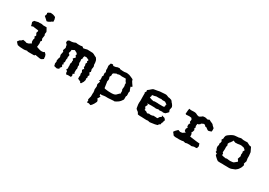

<svg xmlns="http://www.w3.org/2000/svg" viewBox="15 -1473 3569 2543"><g transform="rotate(30 1799.0 -202.0)"><path d="M323.2 -595.7C301.8 -598.6 290 -599.6 287.1 -599.6H286.1C285.2 -600.6 275.4 -595.7 254.9 -585L245.1 -575.2C243.2 -574.2 245.1 -569.3 250 -560.5C245.1 -544.9 243.2 -537.1 242.2 -536.1C241.2 -535.2 241.2 -531.2 238.3 -524.4C252.9 -511.7 262.7 -502.9 267.6 -499C271.5 -495.1 279.3 -488.3 293 -475.6C305.7 -478.5 311.5 -478.5 312.5 -479.5C313.5 -479.5 320.3 -484.4 335 -491.2C341.8 -494.1 345.7 -497.1 346.7 -500C347.7 -502.9 357.4 -507.8 375 -514.6C374 -537.1 374 -547.9 373 -548.8C373 -549.8 369.1 -558.6 363.3 -579.1C353.5 -584 349.6 -586.9 348.6 -586.9C347.7 -586.9 338.9 -589.8 323.2 -595.7ZM281.2 -406.2C265.6 -411.1 252 -414.1 242.2 -412.1C232.4 -410.2 221.7 -410.2 208 -411.1C204.1 -412.1 200.2 -411.1 197.3 -409.2C194.3 -408.2 177.7 -404.3 147.5 -397.5C142.6 -386.7 139.6 -381.8 138.7 -380.9L131.8 -373L144.5 -333C144.5 -332 144.5 -327.1 146.5 -316.4C166 -322.3 175.8 -325.2 176.8 -326.2C177.7 -327.1 185.5 -325.2 198.2 -322.3C214.8 -319.3 231.4 -317.4 247.1 -316.4C262.7 -315.4 266.6 -306.6 255.9 -290C252 -283.2 252 -275.4 256.8 -265.6C262.7 -255.9 265.6 -250 267.6 -248C269.5 -245.1 268.6 -240.2 265.6 -234.4C261.7 -228.5 258.8 -223.6 255.9 -219.7C254.9 -217.8 255.9 -215.8 260.7 -212.9C265.6 -210 268.6 -204.1 267.6 -192.4C267.6 -189.5 266.6 -187.5 263.7 -185.5C261.7 -183.6 259.8 -171.9 260.7 -153.3C260.7 -145.5 261.7 -139.6 264.6 -135.7C266.6 -131.8 269.5 -127.9 273.4 -125L236.3 -101.6C235.4 -101.6 226.6 -99.6 209 -94.7C205.1 -93.8 202.1 -94.7 197.3 -97.7C193.4 -100.6 176.8 -103.5 148.4 -107.4C139.6 -96.7 134.8 -91.8 133.8 -90.8C133.8 -91.8 125 -85.9 107.4 -75.2L95.7 -57.6C96.7 -57.6 93.8 -54.7 86.9 -47.9C101.6 -31.2 109.4 -21.5 111.3 -20.5C112.3 -19.5 116.2 -16.6 122.1 -10.7C145.5 -5.9 157.2 -3.9 158.2 -3.9C159.2 -2.9 170.9 -2.9 194.3 -2C200.2 -1 207 -1 212.9 -1C221.7 -1 228.5 -1 234.4 -2C243.2 -3.9 252 -4.9 257.8 -6.8C266.6 -8.8 272.5 -7.8 273.4 -4.9C273.4 -2 288.1 -1 316.4 -2C330.1 -2 336.9 -1 338.9 -2C340.8 -2.9 353.5 -2.9 377 -2C378.9 -2 380.9 -3.9 383.8 -8.8L388.7 -15.6C424.8 -9.8 444.3 -6.8 447.3 -5.9C449.2 -5.9 453.1 -5.9 459 -3.9C471.7 -2 482.4 -2.9 490.2 -8.8C498 -14.6 505.9 -20.5 513.7 -25.4C511.7 -33.2 511.7 -38.1 510.7 -39.1L509.8 -61.5C503.9 -80.1 500 -89.8 498 -90.8C497.1 -92.8 489.3 -99.6 474.6 -111.3C467.8 -105.5 463.9 -102.5 462.9 -101.6C461.9 -100.6 453.1 -98.6 432.6 -97.7C420.9 -96.7 405.3 -100.6 386.7 -107.4C368.2 -114.3 356.4 -117.2 352.5 -119.1C354.5 -124 355.5 -126 355.5 -127C355.5 -127.9 356.4 -135.7 357.4 -150.4C358.4 -164.1 358.4 -169.9 359.4 -170.9C360.4 -171.9 359.4 -182.6 356.4 -204.1C355.5 -208 359.4 -211.9 365.2 -213.9C371.1 -215.8 369.1 -225.6 360.4 -242.2C357.4 -247.1 357.4 -252 359.4 -257.8C361.3 -263.7 363.3 -276.4 365.2 -294.9C366.2 -303.7 364.3 -308.6 360.4 -310.5C356.4 -311.5 357.4 -324.2 362.3 -348.6C363.3 -352.5 360.4 -358.4 356.4 -365.2C352.5 -372.1 345.7 -385.7 334 -406.2H325.2C324.2 -406.2 309.6 -405.3 281.2 -406.2Z M807.6 -419.9C790 -420.9 780.3 -421.9 779.3 -423.8C778.3 -425.8 767.6 -421.9 750 -414.1C743.2 -411.1 731.4 -408.2 714.8 -406.2L689.5 -405.3C682.6 -405.3 675.8 -402.3 669.9 -397.5C664.1 -392.6 661.1 -389.6 660.2 -388.7C658.2 -375 658.2 -367.2 657.2 -365.2C656.2 -362.3 662.1 -354.5 675.8 -342.8C679.7 -339.8 681.6 -335 681.6 -329.1C681.6 -323.2 683.6 -312.5 688.5 -297.9C689.5 -295.9 688.5 -293.9 687.5 -292C685.5 -290 682.6 -279.3 675.8 -260.7C672.9 -252 673.8 -247.1 679.7 -245.1C685.5 -244.1 687.5 -233.4 682.6 -214.8C678.7 -196.3 675.8 -185.5 676.8 -181.6C677.7 -177.7 680.7 -168.9 684.6 -155.3C686.5 -151.4 685.5 -147.5 681.6 -142.6C678.7 -137.7 674.8 -124 670.9 -99.6C668.9 -91.8 669.9 -86.9 672.9 -85.9C675.8 -85 674.8 -73.2 669.9 -49.8C668.9 -45.9 669.9 -41 672.9 -35.2C675.8 -29.3 677.7 -21.5 676.8 -12.7C704.1 -5.9 718.8 -2.9 720.7 -2C721.7 -1 733.4 -4.9 756.8 -15.6C754.9 -18.6 753.9 -21.5 752 -23.4C750 -26.4 753.9 -33.2 764.6 -43.9C768.6 -47.9 771.5 -51.8 771.5 -56.6C772.5 -61.5 767.6 -69.3 758.8 -78.1C755.9 -81.1 758.8 -83 767.6 -85.9C775.4 -89.8 774.4 -97.7 762.7 -111.3C769.5 -123 773.4 -128.9 774.4 -129.9C775.4 -130.9 774.4 -135.7 772.5 -146.5C771.5 -154.3 771.5 -163.1 772.5 -169.9C774.4 -175.8 775.4 -180.7 776.4 -185.5C778.3 -192.4 778.3 -195.3 775.4 -196.3C772.5 -197.3 773.4 -209 779.3 -229.5C781.2 -234.4 779.3 -239.3 773.4 -245.1C768.6 -251 762.7 -254.9 757.8 -256.8C765.6 -284.2 770.5 -298.8 770.5 -299.8L766.6 -310.5C785.2 -319.3 795.9 -325.2 799.8 -327.1C803.7 -329.1 805.7 -330.1 808.6 -332C835 -317.4 847.7 -310.5 848.6 -310.5C848.6 -311.5 851.6 -306.6 856.4 -297.9C860.4 -292 860.4 -287.1 854.5 -284.2C849.6 -281.2 853.5 -271.5 867.2 -256.8C869.1 -253.9 869.1 -252.9 867.2 -251C865.2 -249 857.4 -240.2 841.8 -223.6C838.9 -220.7 839.8 -217.8 845.7 -214.8C850.6 -211.9 853.5 -205.1 855.5 -196.3C856.4 -193.4 854.5 -191.4 850.6 -189.5C846.7 -187.5 848.6 -184.6 856.4 -179.7C849.6 -158.2 846.7 -146.5 845.7 -145.5C844.7 -144.5 845.7 -134.8 848.6 -116.2C849.6 -111.3 850.6 -109.4 848.6 -108.4C846.7 -108.4 846.7 -98.6 849.6 -80.1C850.6 -78.1 850.6 -77.1 850.6 -75.2C849.6 -73.2 849.6 -72.3 848.6 -71.3C837.9 -59.6 836.9 -52.7 843.8 -47.9C849.6 -43.9 853.5 -42 856.4 -41C859.4 -39.1 860.4 -35.2 858.4 -29.3C856.4 -23.4 860.4 -11.7 869.1 4.9C888.7 2 898.4 1 899.4 1C900.4 1 914.1 1 940.4 2C946.3 -10.7 948.2 -17.6 948.2 -18.6C948.2 -20.5 945.3 -29.3 940.4 -44.9C957 -52.7 963.9 -58.6 960 -62.5C956.1 -67.4 955.1 -70.3 954.1 -71.3C952.1 -74.2 952.1 -77.1 953.1 -81.1C954.1 -85.9 954.1 -95.7 953.1 -110.4C952.1 -119.1 954.1 -125 957 -126C960 -127 958 -139.6 952.1 -166C950.2 -172.9 952.1 -177.7 955.1 -178.7C959 -180.7 956.1 -190.4 946.3 -209C943.4 -212.9 943.4 -216.8 945.3 -221.7C947.3 -225.6 947.3 -237.3 944.3 -255.9C943.4 -259.8 942.4 -262.7 941.4 -263.7C939.5 -264.6 944.3 -270.5 952.1 -281.2C954.1 -284.2 954.1 -287.1 952.1 -291C951.2 -295.9 953.1 -306.6 959 -324.2C979.5 -327.1 990.2 -327.1 992.2 -326.2C994.1 -325.2 1005.9 -320.3 1029.3 -309.6C1031.2 -304.7 1033.2 -300.8 1032.2 -299.8C1031.2 -298.8 1027.3 -293.9 1021.5 -285.2C1025.4 -280.3 1028.3 -276.4 1031.2 -274.4C1033.2 -272.5 1030.3 -263.7 1021.5 -248C1019.5 -245.1 1020.5 -240.2 1025.4 -234.4C1029.3 -228.5 1029.3 -216.8 1026.4 -201.2C1025.4 -197.3 1026.4 -193.4 1029.3 -189.5C1032.2 -185.5 1037.1 -180.7 1043 -175.8C1035.2 -171.9 1030.3 -168.9 1029.3 -168C1028.3 -167 1026.4 -162.1 1022.5 -151.4C1031.2 -134.8 1036.1 -125 1037.1 -123C1038.1 -122.1 1036.1 -118.2 1032.2 -107.4C1031.2 -105.5 1031.2 -101.6 1032.2 -97.7C1033.2 -93.8 1034.2 -86.9 1038.1 -76.2C1039.1 -71.3 1038.1 -68.4 1036.1 -66.4C1034.2 -64.5 1034.2 -50.8 1036.1 -25.4C1053.7 -17.6 1065.4 -12.7 1069.3 -10.7C1072.3 -8.8 1076.2 -6.8 1082 -3.9V4.9C1083 7.8 1087.9 7.8 1098.6 8.8C1113.3 -14.6 1121.1 -26.4 1121.1 -27.3C1122.1 -28.3 1124 -37.1 1129.9 -56.6C1131.8 -63.5 1131.8 -68.4 1127.9 -71.3C1124 -73.2 1126 -83 1133.8 -98.6C1136.7 -104.5 1135.7 -108.4 1131.8 -110.4C1127.9 -113.3 1129.9 -122.1 1140.6 -136.7C1141.6 -138.7 1142.6 -139.6 1142.6 -140.6C1142.6 -142.6 1141.6 -143.6 1139.6 -145.5C1136.7 -149.4 1130.9 -158.2 1125 -172.9C1122.1 -178.7 1125 -180.7 1130.9 -181.6C1137.7 -182.6 1138.7 -190.4 1133.8 -206.1C1129.9 -217.8 1127.9 -224.6 1127.9 -225.6L1131.8 -241.2C1133.8 -256.8 1134.8 -264.6 1134.8 -266.6C1133.8 -268.6 1131.8 -276.4 1127 -292C1125 -299.8 1124 -304.7 1126 -306.6C1127.9 -307.6 1126 -320.3 1121.1 -344.7C1119.1 -355.5 1116.2 -363.3 1110.4 -370.1C1105.5 -377 1102.5 -380.9 1101.6 -382.8C1096.7 -388.7 1093.8 -391.6 1091.8 -390.6C1090.8 -389.6 1078.1 -395.5 1053.7 -410.2C1046.9 -414.1 1040 -417 1034.2 -418C1027.3 -418.9 1010.7 -418.9 985.4 -419.9C961.9 -420.9 949.2 -420.9 948.2 -420.9C947.3 -420.9 937.5 -418 918.9 -413.1C902.3 -409.2 893.6 -407.2 892.6 -408.2C891.6 -409.2 886.7 -413.1 877 -420.9C874 -422.9 871.1 -424.8 867.2 -424.8C865.2 -424.8 863.3 -423.8 860.4 -422.9C854.5 -419.9 835.9 -418.9 807.6 -419.9Z M1356.4 -404.3C1353.5 -403.3 1350.6 -407.2 1347.7 -414.1C1344.7 -420.9 1333 -421.9 1310.5 -416C1301.8 -389.6 1296.9 -375 1296.9 -374C1296.9 -373 1297.9 -363.3 1300.8 -341.8C1302.7 -328.1 1301.8 -320.3 1299.8 -317.4C1297.9 -314.5 1302.7 -302.7 1310.5 -282.2C1311.5 -280.3 1309.6 -278.3 1305.7 -275.4C1301.8 -272.5 1300.8 -263.7 1302.7 -248C1304.7 -234.4 1304.7 -226.6 1305.7 -224.6C1306.6 -222.7 1303.7 -218.8 1295.9 -212.9C1293 -210.9 1293 -209 1295.9 -204.1C1298.8 -199.2 1299.8 -183.6 1297.9 -156.2C1296.9 -157.2 1296.9 -157.2 1296.9 -156.2L1287.1 -144.5C1286.1 -143.6 1286.1 -143.6 1286.1 -142.6C1285.2 -140.6 1288.1 -140.6 1293.9 -141.6C1301.8 -142.6 1305.7 -139.6 1306.6 -134.8C1296.9 -106.4 1291 -90.8 1292 -89.8C1292 -88.9 1294.9 -81.1 1298.8 -66.4C1298.8 -65.4 1298.8 -65.4 1299.8 -63.5C1300.8 -61.5 1299.8 -46.9 1295.9 -16.6C1294.9 -13.7 1294.9 -10.7 1295.9 -9.8C1297.9 -8.8 1299.8 3.9 1302.7 29.3C1302.7 33.2 1301.8 39.1 1300.8 46.9C1299.8 54.7 1299.8 67.4 1300.8 84C1301.8 90.8 1299.8 99.6 1295.9 110.4C1293 121.1 1291 130.9 1289.1 137.7C1286.1 145.5 1287.1 150.4 1292 151.4C1296.9 152.3 1296.9 164.1 1293 187.5L1322.3 186.5C1323.2 186.5 1333 189.5 1351.6 196.3L1368.2 179.7L1381.8 160.2C1385.7 154.3 1387.7 152.3 1387.7 151.4C1387.7 150.4 1393.6 137.7 1406.2 114.3C1403.3 101.6 1402.3 94.7 1402.3 93.8C1402.3 92.8 1397.5 86.9 1388.7 74.2C1385.7 70.3 1387.7 66.4 1393.6 62.5C1399.4 58.6 1404.3 47.9 1409.2 31.2C1410.2 27.3 1406.2 26.4 1400.4 27.3C1394.5 28.3 1391.6 20.5 1391.6 2.9L1415 4.9L1439.5 1C1458 -2 1471.7 -2.9 1477.5 -2C1483.4 0 1514.6 -1 1570.3 -5.9C1586.9 -7.8 1595.7 -7.8 1596.7 -5.9C1598.6 -3.9 1607.4 -6.8 1625 -16.6C1648.4 -29.3 1665 -42 1674.8 -54.7C1683.6 -67.4 1691.4 -78.1 1697.3 -85.9C1700.2 -89.8 1700.2 -94.7 1700.2 -102.5C1701.2 -110.4 1701.2 -120.1 1700.2 -133.8C1699.2 -140.6 1701.2 -144.5 1704.1 -145.5C1708 -146.5 1709 -157.2 1708 -178.7C1707 -187.5 1707 -192.4 1706.1 -193.4C1704.1 -194.3 1707 -203.1 1711.9 -220.7C1712.9 -221.7 1711.9 -222.7 1711.9 -223.6C1711.9 -225.6 1710.9 -227.5 1709 -229.5C1706.1 -231.4 1700.2 -249 1689.5 -282.2H1694.3L1709 -289.1C1712.9 -290 1711.9 -295.9 1706.1 -303.7C1700.2 -311.5 1693.4 -321.3 1685.5 -333C1676.8 -346.7 1671.9 -353.5 1670.9 -356.4C1669.9 -358.4 1668.9 -363.3 1667 -373C1666 -377 1660.2 -381.8 1650.4 -385.7C1641.6 -389.6 1630.9 -394.5 1619.1 -399.4C1603.5 -405.3 1595.7 -407.2 1595.7 -408.2C1594.7 -409.2 1585 -410.2 1566.4 -413.1C1557.6 -414.1 1548.8 -414.1 1541 -412.1C1533.2 -411.1 1526.4 -410.2 1520.5 -409.2C1514.6 -408.2 1506.8 -408.2 1497.1 -409.2C1486.3 -411.1 1475.6 -411.1 1461.9 -412.1C1454.1 -413.1 1449.2 -414.1 1448.2 -418C1448.2 -419.9 1445.3 -420.9 1440.4 -420.9C1434.6 -420.9 1426.8 -419.9 1415 -418C1404.3 -416 1400.4 -414.1 1399.4 -412.1C1398.4 -410.2 1383.8 -407.2 1356.4 -404.3ZM1465.8 -339.8C1473.6 -343.8 1485.4 -345.7 1499 -343.8C1513.7 -341.8 1521.5 -340.8 1522.5 -340.8C1541 -341.8 1550.8 -341.8 1551.8 -341.8C1553.7 -342.8 1563.5 -342.8 1582 -341.8C1592.8 -317.4 1600.6 -303.7 1605.5 -299.8C1610.4 -295.9 1613.3 -291 1612.3 -286.1C1610.4 -268.6 1610.4 -259.8 1613.3 -257.8C1616.2 -255.9 1617.2 -250 1616.2 -241.2C1615.2 -222.7 1615.2 -210.9 1613.3 -206.1C1611.3 -201.2 1611.3 -197.3 1613.3 -193.4C1618.2 -180.7 1621.1 -175.8 1621.1 -174.8C1620.1 -173.8 1620.1 -159.2 1620.1 -130.9H1616.2H1612.3C1602.5 -120.1 1590.8 -109.4 1578.1 -96.7C1565.4 -84 1536.1 -78.1 1490.2 -80.1L1461.9 -81.1C1460.9 -82 1442.4 -84 1405.3 -87.9V-91.8C1405.3 -94.7 1404.3 -95.7 1401.4 -92.8C1395.5 -138.7 1391.6 -166 1389.6 -172.9C1386.7 -179.7 1385.7 -185.5 1387.7 -190.4C1388.7 -192.4 1389.6 -198.2 1391.6 -209C1393.6 -217.8 1393.6 -226.6 1390.6 -233.4C1384.8 -248 1382.8 -256.8 1383.8 -258.8C1384.8 -260.7 1388.7 -266.6 1395.5 -278.3C1396.5 -295.9 1395.5 -304.7 1395.5 -305.7C1394.5 -306.6 1398.4 -310.5 1404.3 -319.3C1433.6 -335 1448.2 -340.8 1450.2 -337.9C1451.2 -335 1457 -335 1465.8 -339.8Z M2166 -421.9C2159.2 -424.8 2151.4 -425.8 2142.6 -425.8C2137.7 -425.8 2131.8 -425.8 2125 -424.8C2108.4 -422.9 2085.9 -420.9 2055.7 -419.9C2053.7 -419.9 2044.9 -418 2028.3 -414.1C2011.7 -411.1 2001 -409.2 1994.1 -408.2C1976.6 -406.2 1965.8 -403.3 1961.9 -400.4C1959 -397.5 1952.1 -392.6 1943.4 -385.7C1939.5 -382.8 1932.6 -377 1924.8 -369.1C1916 -362.3 1909.2 -358.4 1905.3 -354.5C1899.4 -349.6 1898.4 -344.7 1903.3 -340.8C1908.2 -336.9 1904.3 -327.1 1891.6 -310.5C1890.6 -308.6 1889.6 -307.6 1889.6 -306.6C1888.7 -305.7 1889.6 -305.7 1892.6 -304.7C1896.5 -303.7 1898.4 -302.7 1895.5 -300.8V-275.4C1896.5 -268.6 1895.5 -258.8 1895.5 -246.1C1896.5 -196.3 1897.5 -171.9 1895.5 -170.9C1894.5 -170.9 1893.6 -157.2 1894.5 -130.9C1894.5 -128.9 1895.5 -120.1 1898.4 -104.5C1901.4 -88.9 1902.3 -78.1 1903.3 -74.2C1904.3 -71.3 1906.2 -66.4 1912.1 -61.5C1917 -56.6 1924.8 -49.8 1936.5 -42H1939.5C1941.4 -41 1946.3 -31.2 1958 -10.7C1979.5 -8.8 1990.2 -7.8 1991.2 -6.8H2018.6C2029.3 -6.8 2034.2 -6.8 2035.2 -5.9C2036.1 -4.9 2051.8 -3.9 2083 -3.9C2098.6 -3.9 2106.4 -3.9 2107.4 -5.9C2108.4 -7.8 2120.1 -5.9 2142.6 0H2145.5C2149.4 0 2156.2 -1 2167 -2.9C2180.7 -4.9 2191.4 -6.8 2200.2 -7.8C2210.9 -8.8 2221.7 -10.7 2234.4 -14.6C2247.1 -18.6 2253.9 -20.5 2254.9 -20.5C2257.8 -21.5 2258.8 -25.4 2260.7 -30.3C2261.7 -34.2 2269.5 -41 2285.2 -49.8C2287.1 -51.8 2287.1 -53.7 2285.2 -58.6C2283.2 -63.5 2287.1 -73.2 2296.9 -87.9C2298.8 -91.8 2299.8 -95.7 2297.9 -99.6C2295.9 -103.5 2299.8 -110.4 2307.6 -122.1C2293.9 -139.6 2286.1 -148.4 2284.2 -148.4C2283.2 -148.4 2267.6 -152.3 2239.3 -160.2L2242.2 -155.3C2241.2 -156.2 2244.1 -152.3 2250 -144.5C2232.4 -129.9 2223.6 -123 2222.7 -123C2223.6 -122.1 2219.7 -115.2 2210.9 -102.5C2208 -97.7 2204.1 -95.7 2199.2 -96.7C2194.3 -98.6 2178.7 -98.6 2149.4 -99.6C2141.6 -99.6 2137.7 -98.6 2136.7 -95.7C2135.7 -93.8 2126 -91.8 2107.4 -90.8C2095.7 -89.8 2089.8 -90.8 2088.9 -93.8C2087.9 -95.7 2078.1 -92.8 2057.6 -85.9C2054.7 -84 2050.8 -86.9 2045.9 -92.8C2041 -98.6 2028.3 -104.5 2005.9 -108.4C2002 -108.4 2001 -110.4 2005.9 -114.3C2009.8 -119.1 2005.9 -129.9 1993.2 -144.5C1991.2 -146.5 1990.2 -148.4 1991.2 -152.3C1992.2 -156.2 1998 -167 2008.8 -186.5L1997.1 -196.3L1991.2 -200.2C2022.5 -201.2 2042 -201.2 2048.8 -202.1C2054.7 -202.1 2070.3 -202.1 2094.7 -201.2C2110.4 -200.2 2119.1 -200.2 2120.1 -198.2C2121.1 -196.3 2132.8 -199.2 2157.2 -204.1C2165 -206.1 2170.9 -205.1 2171.9 -202.1C2172.9 -199.2 2184.6 -200.2 2209 -203.1C2217.8 -205.1 2224.6 -204.1 2226.6 -201.2C2228.5 -198.2 2241.2 -200.2 2264.6 -206.1L2289.1 -229.5C2291 -231.4 2294.9 -236.3 2302.7 -245.1C2296.9 -259.8 2293.9 -266.6 2293 -267.6C2293 -268.6 2293 -270.5 2292 -274.4C2291 -278.3 2291 -281.2 2293 -285.2C2294.9 -288.1 2295.9 -299.8 2299.8 -320.3C2293 -335 2290 -341.8 2290 -342.8C2290 -343.8 2285.2 -350.6 2274.4 -364.3C2270.5 -368.2 2269.5 -369.1 2268.6 -369.1C2267.6 -370.1 2263.7 -376 2255.9 -386.7C2252 -393.6 2246.1 -397.5 2240.2 -400.4C2234.4 -402.3 2227.5 -404.3 2220.7 -406.2C2212.9 -409.2 2208 -411.1 2205.1 -409.2C2203.1 -407.2 2189.5 -411.1 2166 -421.9ZM2107.4 -340.8C2122.1 -343.8 2130.9 -343.8 2133.8 -340.8C2136.7 -338.9 2142.6 -337.9 2153.3 -337.9C2174.8 -338.9 2185.5 -338.9 2186.5 -336.9C2187.5 -335 2199.2 -328.1 2221.7 -313.5C2215.8 -309.6 2212.9 -307.6 2213.9 -306.6C2213.9 -304.7 2213.9 -296.9 2215.8 -281.2C2210 -277.3 2207 -274.4 2206.1 -274.4C2206.1 -275.4 2204.1 -273.4 2200.2 -269.5C2154.3 -268.6 2129.9 -268.6 2127.9 -269.5C2126 -270.5 2120.1 -270.5 2109.4 -271.5C2073.2 -272.5 2055.7 -271.5 2054.7 -268.6C2054.7 -265.6 2049.8 -265.6 2039.1 -268.6C2019.5 -272.5 2010.7 -274.4 2009.8 -275.4C2008.8 -275.4 2000 -279.3 1982.4 -286.1C1989.3 -301.8 1992.2 -309.6 1992.2 -310.5C1992.2 -311.5 1992.2 -316.4 1991.2 -327.1C2024.4 -332 2041 -335.9 2043 -337.9C2044.9 -339.8 2048.8 -340.8 2057.6 -339.8C2061.5 -338.9 2069.3 -339.8 2080.1 -339.8C2089.8 -338.9 2098.6 -338.9 2107.4 -340.8Z M2840.8 -412.1C2833 -415 2828.1 -418 2825.2 -420.9C2822.3 -422.9 2816.4 -423.8 2805.7 -424.8C2803.7 -424.8 2803.7 -423.8 2802.7 -420.9C2801.8 -417 2801.8 -415 2800.8 -413.1C2766.6 -419.9 2750 -423.8 2749 -423.8C2748 -423.8 2739.3 -422.9 2721.7 -420.9C2717.8 -420.9 2712.9 -418.9 2709 -414.1C2705.1 -409.2 2693.4 -401.4 2671.9 -390.6C2656.2 -394.5 2648.4 -395.5 2647.5 -395.5C2646.5 -394.5 2638.7 -399.4 2623 -407.2C2614.3 -411.1 2602.5 -414.1 2588.9 -414.1C2574.2 -413.1 2565.4 -413.1 2561.5 -413.1C2545.9 -413.1 2539.1 -413.1 2538.1 -412.1C2537.1 -411.1 2527.3 -413.1 2509.8 -417C2506.8 -399.4 2505.9 -389.6 2504.9 -387.7C2504.9 -385.7 2503.9 -368.2 2501 -333C2503.9 -335 2504.9 -334 2505.9 -333C2506.8 -332 2507.8 -331.1 2509.8 -328.1C2543.9 -331.1 2560.5 -332 2562.5 -331.1C2564.5 -330.1 2575.2 -329.1 2593.8 -327.1C2602.5 -314.5 2607.4 -307.6 2607.4 -306.6L2606.4 -293C2605.5 -282.2 2604.5 -276.4 2602.5 -274.4C2601.6 -272.5 2606.4 -266.6 2617.2 -254.9C2620.1 -251 2619.1 -249 2612.3 -248C2605.5 -247.1 2602.5 -232.4 2603.5 -205.1C2603.5 -200.2 2606.4 -197.3 2612.3 -195.3C2618.2 -193.4 2617.2 -185.5 2605.5 -171.9C2603.5 -168.9 2601.6 -165 2601.6 -158.2C2601.6 -152.3 2602.5 -143.6 2604.5 -134.8C2605.5 -130.9 2607.4 -128.9 2612.3 -127.9C2616.2 -127 2622.1 -124 2627.9 -120.1C2602.5 -103.5 2589.8 -95.7 2588.9 -94.7C2587.9 -94.7 2578.1 -93.8 2560.5 -90.8C2556.6 -89.8 2551.8 -91.8 2545.9 -94.7C2540 -97.7 2532.2 -99.6 2525.4 -101.6C2503.9 -79.1 2493.2 -68.4 2492.2 -68.4C2492.2 -67.4 2487.3 -60.5 2476.6 -45.9C2487.3 -34.2 2492.2 -28.3 2492.2 -27.3C2492.2 -26.4 2498 -19.5 2508.8 -4.9L2535.2 1H2565.4C2578.1 0 2585 0 2586.9 2H2591.8C2598.6 2 2611.3 2 2628.9 0C2643.6 -2 2651.4 -2.9 2652.3 -4.9C2652.3 -6.8 2663.1 -4.9 2686.5 1C2691.4 2 2696.3 1 2701.2 -2C2705.1 -4.9 2721.7 -5.9 2751 -5.9C2766.6 -5.9 2774.4 -3.9 2775.4 -2C2775.4 0 2789.1 -3.9 2815.4 -12.7H2844.7L2860.4 -16.6C2862.3 -30.3 2863.3 -38.1 2863.3 -39.1C2863.3 -40 2865.2 -42 2869.1 -44.9C2862.3 -63.5 2859.4 -73.2 2859.4 -74.2C2858.4 -75.2 2858.4 -78.1 2857.4 -85C2823.2 -88.9 2803.7 -89.8 2798.8 -90.8C2793.9 -91.8 2787.1 -91.8 2777.3 -93.8C2739.3 -98.6 2719.7 -100.6 2719.7 -101.6C2719.7 -102.5 2713.9 -104.5 2700.2 -107.4C2704.1 -115.2 2706.1 -119.1 2706.1 -120.1C2706.1 -121.1 2705.1 -130.9 2701.2 -147.5C2697.3 -150.4 2694.3 -152.3 2692.4 -154.3C2690.4 -156.2 2691.4 -160.2 2696.3 -168C2700.2 -172.9 2703.1 -180.7 2705.1 -188.5L2709 -207C2710 -210.9 2708 -212.9 2702.1 -214.8C2696.3 -216.8 2697.3 -226.6 2706.1 -244.1C2708 -247.1 2706.1 -250 2702.1 -252.9C2698.2 -255.9 2698.2 -270.5 2703.1 -296.9C2711.9 -297.9 2717.8 -298.8 2718.8 -298.8C2719.7 -297.9 2725.6 -302.7 2738.3 -312.5C2741.2 -314.5 2743.2 -317.4 2741.2 -320.3C2739.3 -323.2 2751 -329.1 2776.4 -339.8C2788.1 -338.9 2793.9 -337.9 2794.9 -336.9C2795.9 -335.9 2799.8 -331.1 2807.6 -323.2C2813.5 -316.4 2819.3 -314.5 2822.3 -317.4C2825.2 -320.3 2835.9 -313.5 2854.5 -297.9C2862.3 -291 2872.1 -288.1 2883.8 -292C2895.5 -294.9 2906.2 -298.8 2917 -302.7L2919.9 -325.2C2919.9 -326.2 2919.9 -335.9 2918 -354.5C2893.6 -376 2880.9 -387.7 2880.9 -391.6C2880.9 -394.5 2867.2 -401.4 2840.8 -412.1Z M3341.8 -416C3331.1 -416 3322.3 -418 3314.5 -420.9C3312.5 -421.9 3309.6 -421.9 3305.7 -421.9C3297.9 -421.9 3287.1 -419.9 3273.4 -416C3265.6 -413.1 3260.7 -413.1 3258.8 -414.1C3257.8 -415 3243.2 -413.1 3214.8 -410.2C3205.1 -409.2 3195.3 -407.2 3184.6 -402.3L3161.1 -390.6C3152.3 -385.7 3143.6 -379.9 3134.8 -373C3126 -367.2 3121.1 -363.3 3118.2 -360.4C3112.3 -355.5 3108.4 -350.6 3105.5 -345.7C3102.5 -339.8 3100.6 -332 3098.6 -321.3C3097.7 -311.5 3097.7 -306.6 3098.6 -305.7C3100.6 -303.7 3095.7 -295.9 3086.9 -281.2C3082 -274.4 3084 -268.6 3090.8 -266.6C3097.7 -264.6 3098.6 -254.9 3093.8 -236.3C3091.8 -227.5 3089.8 -222.7 3087.9 -222.7C3085 -221.7 3085.9 -213.9 3089.8 -198.2C3090.8 -195.3 3089.8 -193.4 3086.9 -189.5C3084 -186.5 3083 -180.7 3083 -170.9V-160.2C3086.9 -147.5 3087.9 -141.6 3087.9 -140.6C3086.9 -139.6 3091.8 -131.8 3100.6 -116.2C3103.5 -113.3 3102.5 -109.4 3098.6 -104.5C3094.7 -98.6 3104.5 -90.8 3127 -81.1C3123 -76.2 3121.1 -73.2 3119.1 -71.3C3117.2 -69.3 3120.1 -62.5 3127 -53.7C3132.8 -46.9 3140.6 -40 3148.4 -33.2C3156.2 -26.4 3161.1 -21.5 3165 -18.6C3176.8 -9.8 3183.6 -4.9 3184.6 -4.9C3185.5 -3.9 3195.3 -3.9 3215.8 -2.9C3226.6 -2 3233.4 -2 3236.3 -2.9C3238.3 -3.9 3253.9 -3.9 3281.2 -2C3290 -1 3300.8 -2 3311.5 -2C3322.3 -2 3335.9 -2 3354.5 -1H3355.5C3368.2 -1 3379.9 -2.9 3388.7 -5.9C3397.5 -9.8 3406.2 -12.7 3414.1 -15.6C3430.7 -21.5 3439.5 -24.4 3441.4 -26.4C3443.4 -28.3 3450.2 -33.2 3460.9 -42C3467.8 -46.9 3474.6 -54.7 3480.5 -63.5C3486.3 -72.3 3490.2 -79.1 3493.2 -83C3498 -90.8 3502 -99.6 3504.9 -111.3L3509.8 -127C3512.7 -134.8 3509.8 -139.6 3503.9 -141.6C3498 -143.6 3499 -153.3 3505.9 -169.9C3510.7 -182.6 3513.7 -189.5 3513.7 -191.4C3513.7 -193.4 3511.7 -201.2 3509.8 -216.8C3507.8 -228.5 3507.8 -233.4 3506.8 -234.4C3505.9 -235.4 3505.9 -247.1 3506.8 -270.5C3507.8 -273.4 3506.8 -279.3 3504.9 -289.1C3503.9 -298.8 3502.9 -308.6 3501 -320.3C3501 -321.3 3501 -321.3 3502 -322.3C3502 -324.2 3491.2 -345.7 3470.7 -387.7L3462.9 -391.6L3438.5 -395.5C3435.5 -396.5 3433.6 -397.5 3431.6 -400.4C3429.7 -402.3 3419.9 -407.2 3403.3 -415C3398.4 -417 3393.6 -418 3390.6 -417C3388.7 -416 3372.1 -415 3341.8 -416ZM3228.5 -345.7C3246.1 -338.9 3254.9 -335 3256.8 -334C3257.8 -332 3260.7 -332 3265.6 -333C3293 -334 3306.6 -334 3307.6 -335.9C3307.6 -336.9 3312.5 -336.9 3324.2 -338.9C3339.8 -340.8 3349.6 -340.8 3353.5 -339.8C3356.4 -339.8 3369.1 -337.9 3391.6 -332C3400.4 -325.2 3405.3 -321.3 3406.2 -320.3C3406.2 -319.3 3411.1 -315.4 3419.9 -306.6C3407.2 -286.1 3403.3 -274.4 3407.2 -272.5C3411.1 -270.5 3413.1 -264.6 3410.2 -253.9C3406.2 -239.3 3406.2 -228.5 3410.2 -222.7C3413.1 -216.8 3414.1 -211.9 3412.1 -208C3405.3 -185.5 3401.4 -172.9 3399.4 -170.9C3396.5 -168.9 3396.5 -167 3399.4 -162.1C3408.2 -148.4 3414.1 -142.6 3415 -141.6L3418 -130.9C3399.4 -114.3 3386.7 -104.5 3380.9 -100.6C3376 -96.7 3371.1 -93.8 3366.2 -92.8C3361.3 -91.8 3352.5 -91.8 3339.8 -89.8C3327.1 -87.9 3316.4 -87.9 3304.7 -89.8C3279.3 -93.8 3265.6 -94.7 3264.6 -91.8C3262.7 -88.9 3257.8 -87.9 3249 -89.8C3241.2 -90.8 3229.5 -92.8 3214.8 -95.7C3200.2 -98.6 3192.4 -101.6 3193.4 -105.5C3196.3 -122.1 3194.3 -130.9 3189.5 -131.8C3184.6 -132.8 3181.6 -136.7 3182.6 -144.5C3182.6 -164.1 3183.6 -174.8 3184.6 -176.8C3185.5 -178.7 3185.5 -182.6 3185.5 -187.5C3185.5 -202.1 3185.5 -211.9 3184.6 -216.8C3183.6 -221.7 3183.6 -225.6 3185.5 -228.5C3191.4 -242.2 3191.4 -252 3186.5 -257.8C3182.6 -264.6 3181.6 -269.5 3182.6 -272.5C3190.4 -289.1 3195.3 -297.9 3196.3 -296.9C3198.2 -295.9 3202.1 -300.8 3209 -311.5C3218.8 -325.2 3223.6 -332 3223.6 -333C3223.6 -332 3225.6 -336.9 3228.5 -345.7Z"/></g></svg>

Font: Hermetico
Style: Regular
Weight: 400
Version: Version 1.0